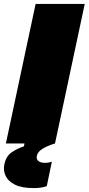

<svg xmlns="http://www.w3.org/2000/svg" viewBox="-33 -733 453 981"><path d="M-3 0Q9 -55.5 20 -107.5Q31 -159.5 46 -229.5L98 -474Q113.5 -545.5 125 -600Q136.5 -654.5 149 -713H400Q387.5 -655 375.8 -599.8Q364 -544.5 349 -474L297 -229.5Q282 -159.5 271 -107.5Q260 -55.5 248 0ZM139 228Q79 228 44 210.8Q9 193.5 -4 166Q-17 138.5 -11 108Q-2.5 64.5 28.2 44.2Q59 24 89 15L98 -27L212 -41L248 0Q208.5 12 183.8 27.5Q159 43 155 64Q152 80.5 163.2 89.8Q174.5 99 197 99Q208.5 99 217.8 97Q227 95 232 93L206 218Q194 222.5 178.2 225.2Q162.5 228 139 228Z"/></svg>

Font: Commissioner Black
Style: Italic
Weight: 900
Italic angle: -12°
Designer: Kostas Bartsokas
Foundry: Kostas Bartsokas
Version: Version 1.000; ttfautohint (v1.8.3)